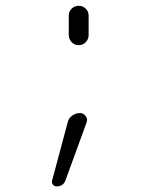

<svg xmlns="http://www.w3.org/2000/svg" viewBox="-20 -540 540 680"><path d="M180.7 120.1Q171.9 120.1 167 113.3Q162.1 106.4 165 97.7L219.7 -106.4Q222.7 -121.1 235.4 -130.4Q248 -139.6 263.7 -139.6Q275.4 -139.6 283.2 -129.4Q291 -119.1 287.1 -107.4L211.9 98.6Q204.1 120.1 180.7 120.1ZM223.6 -485.4Q223.6 -499 233.9 -509.3Q244.1 -519.5 258.8 -519.5Q273.4 -519.5 283.7 -509.3Q293.9 -499 293.9 -485.4V-415Q293.9 -401.4 283.7 -390.6Q273.4 -379.9 258.8 -379.9Q244.1 -379.9 233.9 -390.6Q223.6 -401.4 223.6 -415Z"/></svg>

Font: Rounded-X Mgen+ 1m light
Style: Regular
Weight: 200
Designer: [Source Han Sans]
Ryoko NISHIZUKA  (kana & ideographs); Paul D. Hunt (Latin, Greek & Cyrillic); Wenlong ZHANG  (bopomofo
Version: Version 1.059.20150602